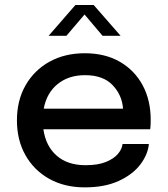

<svg xmlns="http://www.w3.org/2000/svg" viewBox="-20 -758 688 788"><path d="M591 -167Q587 -124 556 -83Q525 -42 467.5 -15.5Q410 11 327.5 11Q245 11 182.2 -24Q119.5 -59 84.5 -121Q49.5 -183 49.5 -264Q49.5 -346 85 -408Q120.5 -470 183.2 -504.8Q246 -539.5 328 -539.5Q411 -539.5 471.8 -504.5Q532.5 -469.5 565.5 -408Q598.5 -346.5 598.5 -266.5Q598.5 -257.5 598 -244.8Q597.5 -232 596.5 -227.5H158Q168 -158 212.8 -119Q257.5 -80 331 -80Q382.5 -80 415.2 -93.5Q448 -107 464.5 -127Q481 -147 483 -167ZM329 -449.5Q261.5 -449.5 216.5 -413Q171.5 -376.5 159.5 -312H485Q481 -368 442 -408.8Q403 -449.5 329 -449.5ZM179.5 -611 289.5 -737.5H364.5L475 -611H401L327 -698.5L252.5 -611Z"/></svg>

Font: Epilogue Medium
Style: Regular
Weight: 500
Designer: Tyler Finck
Foundry: Etcetera Type Co
Version: Version 2.111; ttfautohint (v1.8.3)